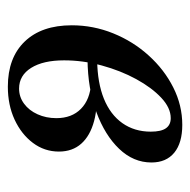

<svg xmlns="http://www.w3.org/2000/svg" viewBox="-18 -449 478 482"><g transform="rotate(90 221.0 -208.0)"><path d="M197.6 11.3Q125 11.3 84.3 -31Q43.5 -73.4 43.5 -149.2Q43.5 -203.2 63.7 -253.2Q83.9 -303.2 119.4 -342.3Q154.8 -381.5 199.6 -404Q244.4 -426.6 293.5 -426.6Q338.7 -426.6 363.3 -406.5Q387.9 -386.3 387.9 -349.2Q387.9 -304 353.6 -268.1Q319.4 -232.3 261.3 -210.9Q203.2 -189.5 129 -188.7L131.5 -212.9Q187.9 -213.7 227.8 -229.8Q267.7 -246 289.1 -276.2Q310.5 -306.5 310.5 -347.6Q310.5 -373.4 302 -385.5Q293.5 -397.6 276.6 -397.6Q250.8 -397.6 225.4 -373.8Q200 -350 178.6 -310.9Q157.3 -271.8 144.4 -224.6Q131.5 -177.4 131.5 -129.8Q131.5 -77.4 150.4 -47.2Q169.4 -16.9 202.4 -16.9Q223.4 -16.9 240.3 -29.4Q257.3 -41.9 266.9 -63.3Q276.6 -84.7 276.6 -110.5Q276.6 -149.2 253.2 -172.2Q229.8 -195.2 188.7 -197.6L194.4 -210.5Q246.8 -215.3 283.9 -205.2Q321 -195.2 340.7 -173Q360.5 -150.8 360.5 -116.9Q360.5 -80.6 338.7 -51.6Q316.9 -22.6 280.2 -5.6Q243.5 11.3 197.6 11.3Z"/></g></svg>

Font: Playfair 5pt SemiExpanded Light Medium
Style: Italic
Weight: 500
Italic angle: -15.6°
Version: Version 2.001;gftools[0.9.30]